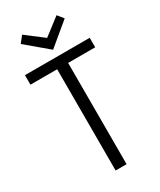

<svg xmlns="http://www.w3.org/2000/svg" viewBox="-213 -920 827 991"><g transform="rotate(-30 201.0 -424.5)"><path d="M7.8 -660.2V-603.5H167V0H232.4V-603.5H393.6V-660.2ZM199.2 -701.2 332 -811.5 303.7 -846.7 203.1 -769.5 99.6 -848.6 69.3 -810.5Z"/></g></svg>

Font: Yaldevi Colombo
Style: Regular
Weight: 400
Designer: Sol Matas, Denzil Rajitha, Kosala Senevirathne and Pathum Egodawatta
Foundry: Mooniak
Version: Version 1.020 ; ttfautohint (v1.6)